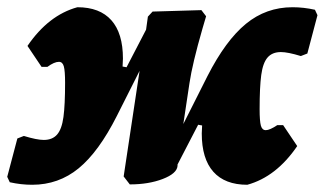

<svg xmlns="http://www.w3.org/2000/svg" viewBox="-42 -504 898 531"><path d="M836 -462 808 -356 790 -349Q754 -360 735 -360Q711 -360 698 -345Q685 -330 680.5 -296.5Q676 -263 676 -202Q676 -169 679.5 -156.5Q683 -144 693 -144Q704 -144 725 -158H741L780 -100Q722 -15 642 7Q580 7 548 -29Q516 -65 516 -135L517 -157L506 -159L449 -49V-45Q447 -24 408 -9Q369 6 317 6L300 -16L344 -308L281 -183Q231 -84 175.5 -38.5Q120 7 47 7Q16 7 -15 0L-22 -15L6 -121L24 -128Q60 -117 79 -117Q103 -117 116 -132Q129 -147 133.5 -180.5Q138 -214 138 -275Q138 -308 134.5 -320.5Q131 -333 121 -333Q108 -333 89 -319H73L34 -377Q92 -462 172 -484Q234 -484 266 -448Q298 -412 298 -342L297 -320L308 -318L362 -422L367 -458L380 -472L515 -476L528 -459L518 -425Q490 -328 482 -274L465 -161L532 -294Q582 -392 638 -438Q694 -484 767 -484Q798 -484 829 -477Z"/></svg>

Font: Alegreya Black
Style: Italic
Weight: 900
Italic angle: -7°
Designer: Juan Pablo del Peral
Foundry: Huerta Tipografica
Version: Version 2.007; ttfautohint (v1.6)